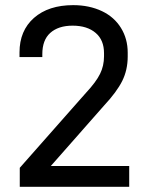

<svg xmlns="http://www.w3.org/2000/svg" viewBox="-20 -720 570 740"><path d="M56.2 -73.2 311 -361.8Q350.6 -404.3 365.7 -435.5Q380.9 -466.3 380.9 -502.9V-515.1Q380.9 -565.4 349.1 -592.8Q316.4 -621.1 259.8 -621.1Q204.6 -621.1 173.3 -592.8Q143.1 -565.4 143.1 -511.2V-500H55.2V-518.1Q55.2 -601.6 110.8 -650.9Q167 -700.2 262.2 -700.2Q324.2 -700.2 373.5 -676.8Q420.4 -654.3 446.3 -612.3Q472.2 -570.3 472.2 -517.1V-502Q472.2 -450.7 451.2 -408.2Q429.7 -365.2 380.9 -313L175.8 -80.1H478V0H56.2Z"/></svg>

Font: D-DIN Exp
Style: Regular
Weight: 400
Width: 7
Designer: Charles Nix
Foundry: Datto Inc.
Version: Version 1.00